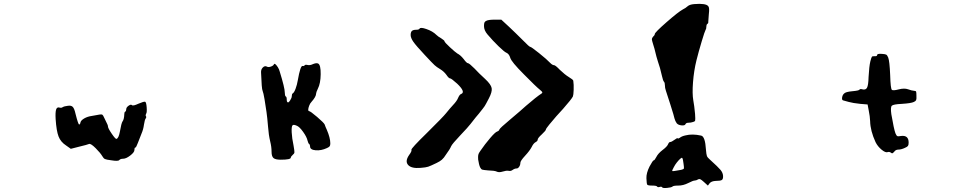

<svg xmlns="http://www.w3.org/2000/svg" viewBox="-20 -793 5040 987"><path d="M692 -260Q720 -272 726 -270Q732 -268 734 -241Q736 -214 731 -208Q727 -201 730 -196Q734 -191 729 -184Q724 -178 720 -152Q717 -128 707 -105Q702 -93 689 -59Q680 -34 675 -34Q671 -34 671 -22Q671 -10 649.5 6.5Q628 23 613 23Q599 23 593 30Q587 37 552 31Q527 28 519.5 24.5Q512 21 506 10Q496 -7 472 -31Q447 -56 438 -53Q429 -49 387 -39L344 -28L320 -45Q292 -63 281 -91.5Q270 -120 266 -181Q264 -216 268.5 -230Q273 -244 286 -240Q295 -237 302 -242Q310 -247 328 -249Q345 -252 353.5 -244Q362 -236 368 -209Q382 -153 387 -153Q392 -153 394 -165Q397 -175 413.5 -184.5Q430 -194 452 -197Q472 -201 491 -204Q502 -206 506 -203.5Q510 -201 516 -187Q525 -170 530 -158Q535 -149 535 -143Q535 -134 554.5 -105.5Q574 -77 579 -79Q590 -83 596 -115Q604 -161 610 -169Q618 -179 619 -207Q619 -217 624 -219Q629 -223 629 -232Q629 -241 641 -249.5Q653 -258 658.5 -252.5Q664 -247 692 -260Z M1590 -464Q1608 -471 1616 -466Q1629 -459 1628.5 -411.5Q1628 -364 1614 -337Q1605 -318 1605 -312Q1605 -296 1581 -269Q1574 -262 1569.5 -250Q1565 -238 1564.5 -230.5Q1564 -223 1568 -222Q1575 -222 1610 -192Q1645 -162 1649 -153Q1650 -149 1654 -139.5Q1658 -130 1660 -126Q1678 -84 1678 -56Q1678 -46 1675 -41.5Q1672 -37 1661 -32Q1631 -18 1602.5 -20.5Q1574 -23 1574 -40Q1574 -49 1569 -53Q1565 -55 1561 -70Q1557 -89 1538 -115.5Q1519 -142 1505 -147Q1489 -154 1484 -149Q1478 -143 1479.5 -112.5Q1481 -82 1489 -45Q1494 -17 1493.5 -10Q1493 -3 1485 3Q1475 12 1475 17Q1475 28 1423 28Q1396 28 1386 19.5Q1376 11 1376 -13Q1376 -38 1369 -66Q1361 -99 1358 -141Q1354 -190 1350 -217Q1347 -232 1340 -282Q1334 -317 1330 -326Q1325 -335 1322 -420Q1321 -436 1331 -446Q1341 -456 1351 -451Q1359 -446 1372 -450.5Q1385 -455 1388 -462Q1392 -472 1408 -448Q1415 -437 1418 -425Q1444 -341 1444 -317Q1444 -301 1449 -297Q1454 -295 1454 -282Q1454 -269 1459 -267Q1463 -264 1471.5 -277Q1480 -290 1480 -299Q1480 -310 1485 -313Q1492 -317 1499.5 -337Q1507 -357 1511 -381Q1524 -455 1535 -454Q1542 -452 1546 -457Q1549 -462 1561 -459Q1574 -456 1590 -464Z M2137 -646Q2142 -654 2171 -644Q2204 -633 2224 -613Q2232 -605 2248 -596Q2265 -585 2265 -581Q2265 -576 2292.5 -550.5Q2320 -525 2331 -518Q2347 -510 2363 -490Q2379 -468 2386 -468Q2392 -468 2419 -441Q2441 -417 2474 -387Q2504 -359 2507.5 -340Q2511 -321 2493 -287Q2477 -256 2471.5 -247.5Q2466 -239 2441 -208Q2430 -196 2399 -156Q2387 -140 2345 -96Q2305 -54 2299 -41Q2293 -26 2273 1Q2262 19 2251.5 28Q2241 37 2224 45Q2193 60 2181 64Q2169 68 2142 70Q2095 74 2078 55Q2061 36 2083 4Q2098 -16 2095 -23Q2092 -29 2175 -110Q2258 -192 2273 -211Q2294 -237 2308 -252Q2329 -274 2335 -290Q2343 -308 2351 -310Q2375 -320 2330 -363Q2300 -390 2294 -390Q2287 -390 2275 -408Q2262 -426 2242 -438Q2225 -448 2214 -458Q2203 -468 2163 -511Q2119 -558 2105 -578Q2091 -598 2091 -613Q2091 -628 2097.5 -634Q2104 -640 2120 -640Q2134 -640 2137 -646ZM2480 -686Q2491 -692 2524 -692H2557L2597 -655Q2630 -624 2669 -585Q2701 -552 2706 -552Q2711 -552 2751 -520Q2791 -488 2809 -469Q2820 -458 2828 -458Q2835 -458 2858 -434Q2883 -410 2904 -397Q2926 -384 2927 -378Q2930 -358 2929 -331Q2928 -304 2925 -297Q2918 -283 2875 -234Q2829 -184 2826 -179Q2813 -163 2804 -153Q2786 -131 2786 -126.5Q2786 -122 2765 -102Q2744 -83 2744 -75Q2744 -68 2733 -62Q2722 -56 2713 -37Q2703 -18 2679 8Q2655 34 2655 44Q2655 55 2649 64Q2643 73 2636 73Q2626 73 2616 80Q2606 88 2594 85Q2583 83 2564 89Q2545 95 2533 89Q2523 84 2489 83Q2465 81 2459 79Q2453 77 2448 67Q2442 54 2438 27Q2437 12 2438.5 3.5Q2440 -5 2449 -17Q2473 -52 2499.5 -83Q2526 -114 2536 -117Q2545 -120 2547 -127Q2549 -134 2603 -179Q2659 -226 2684 -249Q2737 -295 2765 -313Q2769 -316 2767.5 -319.5Q2766 -323 2755 -332Q2736 -347 2673 -411Q2608 -476 2603 -496Q2597 -516 2583 -522Q2573 -526 2543 -555Q2513 -584 2486 -616Q2468 -637 2468 -659Q2468 -672 2470.5 -677.5Q2473 -683 2480 -686Z M3494 50Q3491 23 3487 19Q3485 16 3477 23Q3469 30 3459.5 42Q3450 54 3444 66Q3433 85 3436.5 86.5Q3440 88 3482 80Q3494 77 3495.5 73.5Q3497 70 3494 50ZM3504 -97Q3539 -106 3584 -96Q3605 -92 3609 -24Q3611 1 3614 9Q3617 17 3630 28Q3672 66 3684 80.5Q3696 95 3697 111Q3698 127 3691 132Q3684 137 3659 137Q3637 138 3628 149L3619 161L3598 142Q3586 131 3580 128.5Q3574 126 3569 129Q3559 135 3552 135Q3543 135 3518 148Q3492 161 3467 161Q3442 161 3437 166Q3431 171 3409 173Q3387 175 3384 170Q3381 165 3371 168Q3361 171 3358 166Q3355 161 3332.5 161Q3310 161 3307 156Q3304 151 3303 123Q3302 97 3319 63Q3336 31 3341 31Q3345 31 3354 14Q3363 -4 3385 -21Q3409 -39 3414 -51Q3419 -63 3425 -63Q3432 -63 3447 -74Q3461 -85 3464 -82Q3467 -79 3475 -85Q3485 -93 3504 -97ZM3549 -772Q3609 -777 3621 -761Q3628 -753 3624 -722Q3621 -692 3621 -682Q3622 -673 3616 -670Q3611 -666 3611 -655Q3611 -644 3607 -639Q3603 -633 3587 -579.5Q3571 -526 3560 -482Q3547 -429 3542.5 -370Q3538 -311 3544 -277Q3549 -251 3553 -208Q3555 -179 3553.5 -173.5Q3552 -168 3543 -166Q3531 -162 3519 -162Q3507 -162 3504 -155Q3501 -147 3484 -148.5Q3467 -150 3459 -159Q3451 -170 3447 -185Q3446 -193 3426 -256Q3406 -318 3403 -327Q3398 -341 3398 -355Q3398 -368 3393 -373Q3388 -379 3383 -402Q3373 -447 3362 -477Q3353 -506 3351 -516Q3345 -543 3337 -567Q3331 -586 3331 -591.5Q3331 -597 3337 -604Q3346 -612 3346 -618Q3346 -626 3406.5 -679Q3467 -732 3491 -745Q3504 -751 3515 -761Q3525 -770 3549 -772Z M4489 -510Q4489 -518 4514 -516Q4531 -515 4536 -512Q4541 -509 4546 -497Q4553 -479 4556 -408Q4558 -336 4565 -331Q4571 -326 4600 -333.5Q4629 -341 4648 -334Q4667 -327 4680 -326Q4688 -326 4689.5 -321.5Q4691 -317 4691 -301Q4692 -284 4689.5 -278.5Q4687 -273 4678 -269Q4664 -262 4615 -259Q4572 -257 4564.5 -249.5Q4557 -242 4562 -206Q4575 -130 4583 -108Q4588 -96 4592.5 -93.5Q4597 -91 4612 -94Q4651 -99 4651 -60Q4651 -48 4647.5 -43Q4644 -38 4632 -33Q4613 -24 4598 -24Q4584 -24 4576 -12Q4570 -6 4567.5 -5Q4565 -4 4560 -8Q4552 -14 4543 -11Q4532 -7 4512 -23.5Q4492 -40 4481 -62Q4454 -121 4453 -170Q4452 -195 4446 -224L4440 -256L4403 -259Q4364 -263 4343 -269Q4317 -276 4314 -277Q4307 -279 4309 -292Q4311 -305 4319 -312Q4327 -321 4361 -324Q4395 -327 4398 -332Q4402 -337 4412 -334Q4430 -329 4437 -342Q4444 -355 4445 -397Q4448 -452 4454 -477Q4459 -497 4462 -501Q4465 -505 4475 -504Q4489 -503 4489 -510Z"/></svg>

Font: kilitelen
Style: Regular
Weight: 400
Designer: kili Temeke
Version: Version 1.0